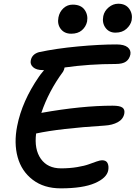

<svg xmlns="http://www.w3.org/2000/svg" viewBox="-20 -988 735 1041"><path d="M606 -811Q571.3 -811 552 -837.4Q532.7 -863.8 540 -900.9Q545.9 -928.7 569.3 -948.2Q592.8 -967.8 621.1 -967.8Q661.1 -967.8 680.7 -940.2Q700.2 -912.6 693.8 -877.9Q688.5 -852.5 665.8 -831.8Q643.1 -811 606 -811ZM366.2 -805.2Q329.1 -805.2 309.3 -831.1Q289.6 -856.9 296.9 -894Q302.7 -923.8 324 -943.4Q345.2 -962.9 374 -962.9Q418.5 -962.9 438.5 -935.1Q458.5 -907.2 452.1 -871.1Q445.8 -842.8 424.1 -824Q402.3 -805.2 366.2 -805.2ZM309.1 33.2Q218.3 33.2 157.5 -13.2Q96.7 -59.6 75.7 -136Q54.7 -212.4 73.2 -305.2Q99.6 -439.5 190.9 -571.8Q197.8 -583 219.2 -607.9H212.9Q177.2 -607.9 159.7 -623.5Q142.1 -639.2 147 -661.1Q153.8 -694.3 190.9 -705.1Q284.2 -725.1 401.9 -736.1Q519.5 -747.1 611.8 -747.1Q653.3 -747.1 672.1 -731.7Q690.9 -716.3 687 -692.9Q681.6 -667.5 663.3 -654.3Q645 -641.1 606.9 -641.1Q464.4 -641.1 330.1 -622.1Q328.1 -609.4 321.8 -599.1Q244.1 -494.1 204.1 -376Q422.4 -415 590.8 -415Q629.9 -415 644 -404.5Q658.2 -394 653.8 -371.1Q647.5 -341.3 618.4 -325.4Q589.4 -309.6 547.9 -307.1Q301.8 -291.5 175.8 -264.2Q165 -178.7 201.4 -127Q237.8 -75.2 311 -75.2Q357.4 -75.2 398.2 -82Q439 -88.9 461.2 -97.2Q483.4 -105.5 503.4 -112.3Q523.4 -119.1 533.2 -119.1Q555.7 -119.1 563.2 -103.5Q570.8 -87.9 566.9 -64.9Q559.1 -22.9 494.1 5.1Q429.2 33.2 309.1 33.2Z"/></svg>

Font: Shantell Sans Irregular
Style: Italic
Weight: 500
Italic angle: -11.31°
Designer: Stephen Nixon, Anya Danilova, Shantell Martin
Foundry: Arrow Type
Version: Version 1.006;[9816181b4]